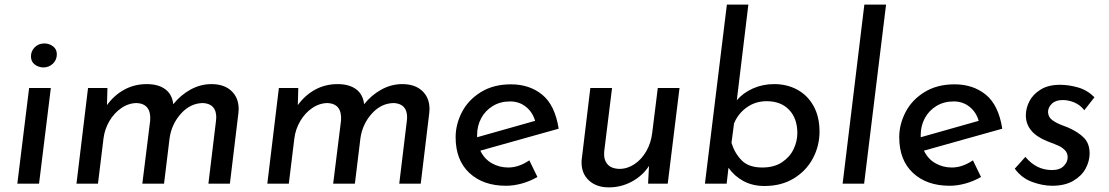

<svg xmlns="http://www.w3.org/2000/svg" viewBox="-20 -795 4798 831"><path d="M200 -414 149 0H55L106 -414ZM172 -607Q193 -607 209.5 -594.5Q226 -582 226 -560Q226 -536 209 -519.5Q192 -503 167 -503Q145 -504 129.5 -516.5Q114 -529 114 -551Q114 -574 130.5 -590.5Q147 -607 172 -607Z M1013 -323Q1013 -313 1012 -307L975 0H882L915 -273L916 -287Q916 -345 860 -349Q805 -349 764 -304Q723 -259 714 -197L690 0H596L630 -273Q635 -345 573 -349Q537 -349 505.5 -327.5Q474 -306 453.5 -271Q433 -236 428 -196L404 0H311L361 -414H445L443 -340Q474 -383 518 -407Q562 -431 615 -431Q665 -431 695 -409Q725 -387 730 -344Q762 -384 805 -407.5Q848 -431 895 -431Q950 -431 981.5 -401.5Q1013 -372 1013 -323Z M1839 -323Q1839 -313 1838 -307L1801 0H1708L1741 -273L1742 -287Q1742 -345 1686 -349Q1631 -349 1590 -304Q1549 -259 1540 -197L1516 0H1422L1456 -273Q1461 -345 1399 -349Q1363 -349 1331.5 -327.5Q1300 -306 1279.5 -271Q1259 -236 1254 -196L1230 0H1137L1187 -414H1271L1269 -340Q1300 -383 1344 -407Q1388 -431 1441 -431Q1491 -431 1521 -409Q1551 -387 1556 -344Q1588 -384 1631 -407.5Q1674 -431 1721 -431Q1776 -431 1807.5 -401.5Q1839 -372 1839 -323Z M2271 -101 2306 -29Q2275 -11 2239.5 -1Q2204 9 2170 9Q2071 9 2011.5 -46.5Q1952 -102 1952 -201Q1952 -257 1979.5 -310Q2007 -363 2061.5 -396.5Q2116 -430 2191 -430Q2272 -430 2327 -385Q2382 -340 2398 -238L2059 -143Q2076 -107 2108.5 -88.5Q2141 -70 2180 -70Q2225 -70 2271 -101ZM2045 -211V-201L2296 -272Q2285 -310 2256 -333Q2227 -356 2188 -356Q2145 -356 2112.5 -336Q2080 -316 2062.5 -283Q2045 -250 2045 -211Z M2921 -414 2870 0H2785L2789 -77Q2762 -35 2715.5 -9.5Q2669 16 2615 16Q2562 16 2529.5 -13.5Q2497 -43 2497 -92Q2497 -102 2498 -107L2535 -414H2629L2595 -139Q2592 -105 2608.5 -85Q2625 -65 2661 -64Q2695 -64 2726 -84.5Q2757 -105 2777.5 -141Q2798 -177 2803 -221L2827 -414Z M3527 -225Q3527 -164 3498.5 -110Q3470 -56 3416 -23Q3362 10 3289 10Q3237 10 3197.5 -11.5Q3158 -33 3133 -69L3125 0H3031L3126 -775H3219L3169 -361Q3196 -393 3238.5 -412Q3281 -431 3331 -431Q3386 -431 3430.5 -407Q3475 -383 3501 -336.5Q3527 -290 3527 -225ZM3431 -219Q3431 -282 3395.5 -319.5Q3360 -357 3298 -357Q3250 -357 3212.5 -330.5Q3175 -304 3157 -261L3146 -177Q3159 -133 3189.5 -101.5Q3220 -70 3279 -70Q3331 -70 3365 -93Q3399 -116 3415 -150Q3431 -184 3431 -219Z M3815 -775 3720 0H3627L3721 -775Z M4191 -101 4226 -29Q4195 -11 4159.5 -1Q4124 9 4090 9Q3991 9 3931.5 -46.5Q3872 -102 3872 -201Q3872 -257 3899.5 -310Q3927 -363 3981.5 -396.5Q4036 -430 4111 -430Q4192 -430 4247 -385Q4302 -340 4318 -238L3979 -143Q3996 -107 4028.5 -88.5Q4061 -70 4100 -70Q4145 -70 4191 -101ZM3965 -211V-201L4216 -272Q4205 -310 4176 -333Q4147 -356 4108 -356Q4065 -356 4032.5 -336Q4000 -316 3982.5 -283Q3965 -250 3965 -211Z M4372 -65 4418 -116Q4465 -59 4533 -59Q4567 -59 4584 -76.5Q4601 -94 4601 -114Q4601 -133 4589 -145Q4577 -157 4563 -163.5Q4549 -170 4512 -184Q4420 -221 4420 -296Q4420 -326 4435 -356Q4450 -386 4483.5 -407Q4517 -428 4568 -428Q4606 -428 4646 -416.5Q4686 -405 4717 -374L4673 -318Q4655 -341 4630 -351.5Q4605 -362 4579 -362Q4549 -362 4532.5 -346Q4516 -330 4516 -310Q4517 -288 4534 -275.5Q4551 -263 4573 -254.5Q4595 -246 4603 -243Q4648 -223 4672 -198Q4696 -173 4696 -131Q4696 -98 4679 -66Q4662 -34 4625.5 -12.5Q4589 9 4534 9Q4493 9 4447.5 -7.5Q4402 -24 4372 -65Z"/></svg>

Font: Josefin Sans
Style: Italic
Weight: 400
Italic angle: -7°
Designer: Santiago Orozco
Foundry: Typemade
Version: Version 2.000